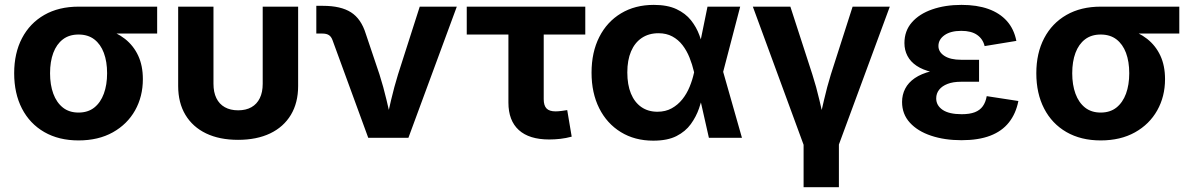

<svg xmlns="http://www.w3.org/2000/svg" viewBox="-20 -570 4915 794"><path d="M304.7 10.7Q223.1 10.7 163.1 -23.9Q103 -58.6 70.8 -121.1Q38.6 -183.6 38.6 -267.1Q38.6 -350.1 71 -412.1Q103.5 -474.1 163.3 -508.3Q223.1 -542.5 304.7 -542.5H629.9V-431.2H394.5L304.7 -427.2Q266.1 -427.2 240 -407.2Q213.9 -387.2 200.4 -351.3Q187 -315.4 187 -267.1Q187 -219.2 200.4 -182.6Q213.9 -146 240 -125.2Q266.1 -104.5 304.7 -104.5Q343.8 -104.5 369.9 -125.2Q396 -146 409.4 -182.6Q422.9 -219.2 422.9 -267.1Q422.9 -315.4 409.4 -351.3Q396 -387.2 369.9 -407.2Q343.8 -427.2 304.7 -427.2V-464.4Q363.8 -464.4 412.6 -450.7Q461.4 -437 496.8 -409.2Q532.2 -381.3 551.5 -339.8Q570.8 -298.3 570.8 -242.7Q570.8 -170.9 538.6 -113.5Q506.3 -56.2 446.5 -22.7Q386.7 10.7 304.7 10.7Z M964.4 8.3Q887.7 8.3 832.3 -18.3Q776.9 -44.9 746.8 -95Q716.8 -145 716.8 -214.4V-542.5H862.8V-223.6Q862.8 -188.5 874.8 -164.1Q886.7 -139.6 909.7 -126.7Q932.6 -113.8 964.8 -113.8Q997.1 -113.8 1019.8 -126.7Q1042.5 -139.6 1054.4 -164.1Q1066.4 -188.5 1066.4 -223.6V-542.5H1212.9V-214.4Q1212.9 -145 1182.9 -95Q1152.8 -44.9 1097.2 -18.3Q1041.5 8.3 964.4 8.3Z M1502.9 0 1355 -404.3Q1349.6 -418.9 1339.8 -425Q1330.1 -431.2 1313.5 -431.2H1288.1V-545.9H1315.4Q1389.6 -545.9 1431.6 -519Q1473.6 -492.2 1492.7 -430.2L1549.3 -262.2Q1565.9 -210 1578.4 -156.7Q1590.8 -103.5 1604 -46.9H1572.3Q1585 -103.5 1597.4 -156.7Q1609.9 -210 1626 -262.2L1715.8 -542.5H1869.1L1668.9 0Z M2251 6.8Q2168.5 6.8 2125.5 -32.2Q2082.5 -71.3 2082.5 -146V-427.2H1910.2V-542.5H2400.4V-427.2H2228.5V-159.7Q2228.5 -133.8 2240 -121.6Q2251.5 -109.4 2277.8 -109.4Q2287.6 -109.4 2302.5 -111.3Q2317.4 -113.3 2325.7 -114.7L2344.2 -4.9Q2320.8 1.5 2297.1 4.2Q2273.4 6.8 2251 6.8Z M2681.6 11.7Q2605 11.7 2547.4 -23.7Q2489.7 -59.1 2458 -122.3Q2426.3 -185.5 2426.3 -269.5Q2426.3 -354 2458.3 -417Q2490.2 -480 2548.3 -514.9Q2606.4 -549.8 2683.6 -549.8Q2740.2 -549.8 2777.6 -532.2Q2814.9 -514.6 2837.4 -486.3Q2859.9 -458 2872.1 -424.8Q2884.3 -391.6 2890.1 -360.4H2935.5L2970.2 -274.4L3048.3 0H2911.6L2850.1 -272.5Q2842.8 -303.7 2831.3 -332.3Q2819.8 -360.8 2802.5 -383.3Q2785.2 -405.8 2760.5 -419.2Q2735.8 -432.6 2703.1 -432.6Q2663.1 -432.6 2634 -413.1Q2605 -393.6 2589.6 -357.4Q2574.2 -321.3 2574.2 -270.5Q2574.2 -219.7 2589.1 -183.3Q2604 -147 2632.1 -127.4Q2660.2 -107.9 2698.7 -107.9Q2732.4 -107.9 2757.8 -122.1Q2783.2 -136.2 2801.8 -159.4Q2820.3 -182.6 2832 -211.4Q2843.8 -240.2 2850.1 -269.5L2905.8 -542.5H3041L2969.7 -269.5L2935.1 -187.5H2889.6Q2882.8 -156.2 2870.8 -121.8Q2858.9 -87.4 2836.9 -56.9Q2814.9 -26.4 2777.6 -7.3Q2740.2 11.7 2681.6 11.7Z M3305.2 34.2 3093.3 -542.5H3248.5L3339.4 -262.2Q3356 -210.4 3368.4 -157Q3380.9 -103.5 3394 -46.9H3362.3Q3375.5 -103.5 3387.7 -156.7Q3399.9 -210 3416 -262.2L3505.9 -542.5H3659.7L3446.8 34.2ZM3303.2 204.1V-3.9H3449.2V204.1Z M3956.1 9.8Q3886.2 9.8 3830.6 -8.8Q3774.9 -27.3 3742.7 -62.7Q3710.4 -98.1 3710.4 -148.4Q3710.4 -178.2 3723.4 -203.4Q3736.3 -228.5 3762.9 -246.8Q3789.6 -265.1 3830.3 -275.4Q3871.1 -285.6 3926.3 -285.6H4028.8V-231.9H3954.1Q3921.4 -231.9 3898.7 -223.1Q3876 -214.4 3863.8 -199Q3851.6 -183.6 3851.6 -163.1Q3851.6 -133.8 3878.2 -115.7Q3904.8 -97.7 3957 -97.7Q3990.2 -97.7 4011.5 -106Q4032.7 -114.3 4044.4 -130.9Q4056.2 -147.5 4060.5 -172.4L4191.4 -152.3Q4181.2 -100.1 4152.3 -63.7Q4123.5 -27.3 4075 -8.8Q4026.4 9.8 3956.1 9.8ZM3927.2 -262.7Q3874 -262.7 3835 -271.7Q3795.9 -280.8 3770.5 -297.9Q3745.1 -314.9 3732.7 -338.9Q3720.2 -362.8 3720.2 -391.6Q3720.2 -442.4 3751 -477.5Q3781.7 -512.7 3835.2 -531.2Q3888.7 -549.8 3956.1 -549.8Q4020 -549.8 4067.1 -533Q4114.3 -516.1 4143.8 -483.2Q4173.3 -450.2 4183.1 -400.9L4051.8 -379.4Q4044.9 -408.7 4021 -425.5Q3997.1 -442.4 3955.6 -442.4Q3911.1 -442.4 3886 -424.6Q3860.8 -406.7 3860.8 -379.9Q3860.8 -355 3885.5 -338.9Q3910.2 -322.8 3954.6 -322.8H4028.8V-262.7Z M4531.7 10.7Q4450.2 10.7 4390.1 -23.9Q4330.1 -58.6 4297.9 -121.1Q4265.6 -183.6 4265.6 -267.1Q4265.6 -350.1 4298.1 -412.1Q4330.6 -474.1 4390.4 -508.3Q4450.2 -542.5 4531.7 -542.5H4856.9V-431.2H4621.6L4531.7 -427.2Q4493.2 -427.2 4467 -407.2Q4440.9 -387.2 4427.5 -351.3Q4414.1 -315.4 4414.1 -267.1Q4414.1 -219.2 4427.5 -182.6Q4440.9 -146 4467 -125.2Q4493.2 -104.5 4531.7 -104.5Q4570.8 -104.5 4596.9 -125.2Q4623 -146 4636.5 -182.6Q4649.9 -219.2 4649.9 -267.1Q4649.9 -315.4 4636.5 -351.3Q4623 -387.2 4596.9 -407.2Q4570.8 -427.2 4531.7 -427.2V-464.4Q4590.8 -464.4 4639.6 -450.7Q4688.5 -437 4723.9 -409.2Q4759.3 -381.3 4778.6 -339.8Q4797.9 -298.3 4797.9 -242.7Q4797.9 -170.9 4765.6 -113.5Q4733.4 -56.2 4673.6 -22.7Q4613.8 10.7 4531.7 10.7Z"/></svg>

Font: Inter 16pt
Style: Bold
Weight: 700
Version: Version 4.001;git-66647c0bb